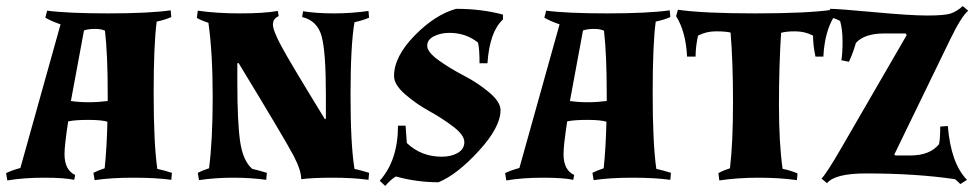

<svg xmlns="http://www.w3.org/2000/svg" viewBox="-34 -584 3202 631"><path d="M319 -184Q300 -190 256 -190Q212 -190 190 -185Q178 -106 178 -78Q178 -25 213 -9L210 7Q178 0 110.5 0Q43 0 -10 9L-14 -15Q4 -24 33 -32L165 -504Q133 -515 115 -526L121 -549Q189 -540 322 -540Q455 -540 527 -550L529 -528Q509 -519 481 -513Q471 -440 471 -276.5Q471 -113 483 -29Q506 -24 531 -16L529 7Q479 0 404.5 0Q330 0 277 8L273 -16Q286 -23 310 -31Q317 -98 319 -184ZM320 -274Q320 -406 311 -483Q299 -489 278 -489Q257 -489 242 -484L199 -252Q227 -248 257.5 -248Q288 -248 320 -252Z M653 -31Q665 -123 665 -266Q665 -409 651 -509Q629 -516 613 -525L616 -549Q676 -540 755 -540Q834 -540 879 -548L882 -531Q863 -523 863 -503.5Q863 -484 890.5 -432.5Q918 -381 1034 -192L1037 -194V-273Q1037 -414 1023 -465Q1009 -516 959 -528L962 -547Q1006 -540 1063.5 -540Q1121 -540 1177 -548L1179 -526Q1159 -517 1131 -511Q1118 -435 1118 -272Q1118 -109 1131 -29Q1153 -24 1179 -16L1177 7Q1127 0 1059 0Q991 0 956 5Q956 -24 931 -72Q902 -127 750 -377L746 -376V-311Q746 -184 755 -120Q764 -56 795 -29Q817 -24 843 -16L841 7Q791 0 732 0Q673 0 620 8L616 -16Q629 -23 653 -31Z M1418 -69Q1449 -69 1470.5 -81.5Q1492 -94 1492 -117Q1492 -140 1456 -167.5Q1420 -195 1376.5 -219Q1333 -243 1297 -274.5Q1261 -306 1261 -334Q1261 -398 1328.5 -467Q1396 -536 1465 -555Q1549 -555 1619 -536V-520Q1575 -480 1568 -376H1542Q1542 -423 1537 -444Q1497 -476 1443 -476Q1415 -476 1392.5 -465Q1370 -454 1370 -433.5Q1370 -413 1407.5 -386Q1445 -359 1490.5 -335.5Q1536 -312 1573.5 -280.5Q1611 -249 1611 -222Q1611 -166 1539.5 -88Q1468 -10 1407 15Q1336 15 1267 -4Q1251 5 1232 27L1214 10Q1274 -57 1274 -171H1299L1303 -114Q1350 -69 1418 -69Z M1959 -184Q1940 -190 1896 -190Q1852 -190 1830 -185Q1818 -106 1818 -78Q1818 -25 1853 -9L1850 7Q1818 0 1750.5 0Q1683 0 1630 9L1626 -15Q1644 -24 1673 -32L1805 -504Q1773 -515 1755 -526L1761 -549Q1829 -540 1962 -540Q2095 -540 2167 -550L2169 -528Q2149 -519 2121 -513Q2111 -440 2111 -276.5Q2111 -113 2123 -29Q2146 -24 2171 -16L2169 7Q2119 0 2044.5 0Q1970 0 1917 8L1913 -16Q1926 -23 1950 -31Q1957 -98 1959 -184ZM1960 -274Q1960 -406 1951 -483Q1939 -489 1918 -489Q1897 -489 1882 -484L1839 -252Q1867 -248 1897.5 -248Q1928 -248 1960 -252Z M2365 -31Q2375 -114 2375 -247.5Q2375 -381 2367 -477Q2351 -481 2319 -481Q2287 -481 2260 -467Q2252 -430 2252 -398H2224Q2220 -480 2188 -531L2194 -552Q2276 -540 2448 -540Q2620 -540 2702 -552L2708 -531Q2676 -480 2672 -398H2646Q2638 -435 2638 -467Q2611 -481 2579.5 -481Q2548 -481 2533 -476Q2526 -366 2526 -239.5Q2526 -113 2538 -29H2539Q2567 -23 2587 -14L2585 8Q2528 0 2459 0Q2390 0 2330 9L2327 -15Q2343 -24 2365 -31Z M3130 -564 3148 -549Q3125 -529 3090 -457L2905 -76L2909 -73H2957Q3022 -73 3052 -110Q3056 -127 3056 -168L3081 -170Q3091 -47 3144 7L3122 21Q3117 15 3105 5Q2978 -14 2812 -14Q2710 -14 2684 18L2666 3Q2683 -15 2730 -96L2946 -469L2942 -474H2872Q2807 -474 2779 -443Q2768 -406 2756 -381L2731 -386Q2735 -407 2735 -447Q2735 -487 2727 -515Q2711 -524 2689 -529L2694 -555Q2721 -555 2839.5 -544Q2958 -533 3014 -533Q3070 -533 3090 -539.5Q3110 -546 3130 -564Z"/></svg>

Font: Almendra SC
Style: Bold
Weight: 700
Designer: Ana Sanfelippo
Foundry: Ana Sanfelippo
Version: Version 1.003